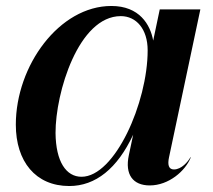

<svg xmlns="http://www.w3.org/2000/svg" viewBox="-20 -613 712 643"><path d="M212 10C300 10 373 -48.5 426 -162L411.5 -93.5C397.5 -28 425.5 8 481.5 8C545 8 601 -40.5 619 -86H617.5C610 -72 588 -45.5 562.5 -45.5C544 -45.5 541 -62.5 546 -86L651 -581.5H515L493 -477C483.5 -530.5 447 -593 353 -593C178.5 -593 33 -393 33 -195.5C33 -72.5 99 10 212 10ZM253 -21C201.5 -21 167 -71.5 166 -167.5C165.5 -302.5 243 -559 384.5 -559C436.5 -559 474.5 -515.5 474.5 -444.5C474.5 -269 364.5 -21 253 -21Z"/></svg>

Font: Beautique Display
Style: Bold
Weight: 700
Italic angle: -12°
Designer: Nhat-Quang Ngo
Version: Version 1.100;Glyphs 3.2.3 (3260)